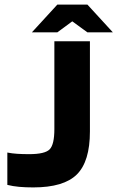

<svg xmlns="http://www.w3.org/2000/svg" viewBox="-20 -807 512 837"><path d="M12 0ZM217 -244V-627H372V-234Q372 -103 315 -46.5Q258 10 125 10Q91 10 63.5 7.5Q36 5 12 -1V-142Q32 -138 55 -136.5Q78 -135 107 -135Q176 -135 196.5 -156Q217 -177 217 -244ZM472 -666H361L295 -714L230 -666H119L230 -787H361Z"/></svg>

Font: Blinker
Style: Bold
Weight: 700
Designer: Juergen Huber
Foundry: supertype
Version: Version 1.015;PS 1.15;hotconv 1.0.88;makeotf.lib2.5.647800; 